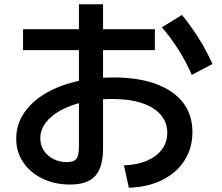

<svg xmlns="http://www.w3.org/2000/svg" viewBox="-20 -831 1040 900"><path d="M561 -56Q623 -58 668.5 -77.5Q714 -97 739 -130.5Q764 -164 764 -208Q764 -258 733 -293.5Q702 -329 644.5 -348Q587 -367 505 -367Q434 -367 372.5 -353Q311 -339 265 -314Q219 -289 194 -255.5Q169 -222 169 -183Q169 -151 185 -126Q201 -101 229.5 -86Q258 -71 294 -71Q326 -71 338 -86.5Q350 -102 350 -144V-811H463V-135Q463 -47 426.5 -6.5Q390 34 309 34Q236 34 178.5 6Q121 -22 88.5 -70.5Q56 -119 56 -181Q56 -244 89.5 -296.5Q123 -349 184 -387.5Q245 -426 328.5 -447Q412 -468 511 -468Q628 -468 711 -437.5Q794 -407 838 -350Q882 -293 882 -212Q882 -137 845 -79Q808 -21 741 12.5Q674 46 584 49ZM88 -596V-694H706V-596ZM879 -480Q853 -540 817.5 -596.5Q782 -653 739 -703L833 -761Q876 -708 911 -652.5Q946 -597 976 -531Z"/></svg>

Font: M PLUS 1 SemiBold
Style: Regular
Weight: 600
Designer: Coji Morishita
Foundry: UNDERFOREST DESIGN
Version: Version 1.001